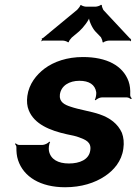

<svg xmlns="http://www.w3.org/2000/svg" viewBox="-20 -778 575 808"><path d="M270 -90C225 -90 193 -107 186 -143C184 -152 186 -173 191 -180L187 -182C183 -175 167 -168 158 -168H61C55 -168 49 -172 46 -175L43 -172C46 -169 50 -162 49 -157C49 -139 50 -122 56 -104C79 -34 150 10 254 10C322 10 379 -8 422 -37C458 -61 492 -99 499 -152C503 -178 500 -200 493 -219C476 -257 443 -282 399 -297C365 -309 311 -317 277 -329C252 -337 228 -349 232 -380C237 -418 272 -438 314 -438C355 -438 380 -422 385 -390C386 -382 383 -364 379 -358L382 -356C387 -361 399 -368 408 -368H514C520 -368 527 -364 531 -361L535 -364C531 -367 527 -374 528 -380C529 -400 527 -419 521 -436C497 -502 429 -538 329 -538C263 -538 207 -519 167 -489C133 -463 102 -425 95 -374C92 -351 94 -331 101 -314C124 -256 189 -229 261 -213C282 -209 300 -205 313 -200C340 -190 365 -180 360 -146C355 -106 315 -90 270 -90ZM528 -615 415 -736C413 -740 407 -753 409 -756L405 -758C402 -754 388 -750 383 -750H341C336 -750 323 -754 321 -757L318 -756C319 -753 308 -740 305 -737L161 -618C160 -617 158 -617 157 -617L155 -614C155 -613 157 -612 157 -611C157 -609 154 -607 153 -606L155 -604C156 -605 158 -607 160 -607H246C251 -607 264 -603 266 -600L270 -601C268 -604 279 -617 282 -620L313 -646C330 -661 356 -694 358 -710H354C352 -694 368 -660 381 -646L405 -621C407 -617 413 -604 411 -601L415 -599C417 -603 432 -607 437 -607H526C527 -607 528 -605 529 -604L532 -607C531 -608 530 -609 530 -610C530 -611 531 -611 532 -612L530 -615Z"/></svg>

Font: Asimov
Style: EdgeIt
Weight: 500
Designer: Google
Version: Version 2.000980: 2014